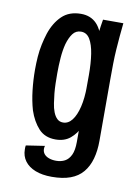

<svg xmlns="http://www.w3.org/2000/svg" viewBox="-80 -579 585 800"><g transform="rotate(10 212.5 -179.0)"><path d="M195 166Q154 166 125 154.5Q96 143 80.5 122Q65 101 65 73Q65 68 65 64Q65 60 66 56L145 44Q144 47 143.5 50Q143 53 143 57Q143 69 150 78Q157 87 170.5 92Q184 97 201 97Q222 97 238 88.5Q254 80 263.5 60Q273 40 273 5Q273 -20 273 -61Q273 -102 273.5 -156.5Q274 -211 274 -276Q274 -314 275 -346Q276 -378 278.5 -406.5Q281 -435 284 -461.5Q287 -488 292 -516H378Q375 -489 372.5 -460.5Q370 -432 368 -403Q366 -374 365.5 -342.5Q365 -311 365 -278Q365 -227 365 -188.5Q365 -150 365 -120Q365 -90 365 -65Q365 -40 365 -16Q365 26 355.5 60Q346 94 326 118Q306 142 273.5 154Q241 166 195 166ZM183 10Q138 10 111.5 -19Q85 -48 70 -93Q59 -131 54 -174.5Q49 -218 49 -262Q49 -289 51 -316.5Q53 -344 58.5 -369.5Q64 -395 71 -417Q87 -465 117.5 -494.5Q148 -524 198 -524Q239 -524 264.5 -497.5Q290 -471 302.5 -411Q315 -351 315 -250L274 -278Q274 -329 268 -367.5Q262 -406 248.5 -428.5Q235 -451 211 -451Q189 -451 176 -433.5Q163 -416 155 -388Q148 -361 145.5 -328.5Q143 -296 143 -263Q143 -242 143.5 -220Q144 -198 146 -177.5Q148 -157 151 -138Q154 -117 160.5 -100.5Q167 -84 177 -74.5Q187 -65 202 -65Q224 -65 240 -85.5Q256 -106 265 -143.5Q274 -181 274 -231L315 -250Q315 -230 313 -198Q311 -166 304.5 -130Q298 -94 284 -62.5Q270 -31 245.5 -10.5Q221 10 183 10Z"/></g></svg>

Font: Truculenta SemiBold
Style: Regular
Weight: 600
Version: Version 1.002